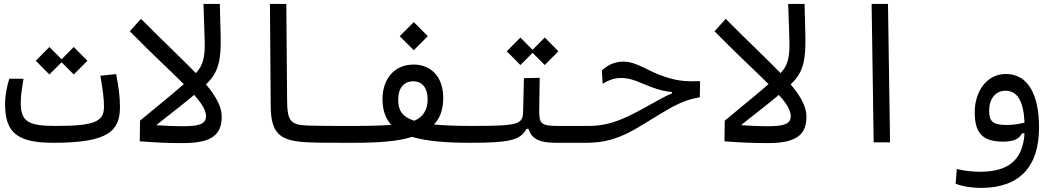

<svg xmlns="http://www.w3.org/2000/svg" viewBox="-20 -713 5313 962"><path d="M248.5 2.4C521.5 2.4 581.1 -55.7 581.1 -177.2C581.1 -233.4 573.7 -277.8 562 -341.8L482.9 -333.5C494.6 -264.2 501 -221.7 501 -178.2C501 -103 453.6 -82 258.3 -82C123 -82 84 -103.5 84 -196.3C84 -236.3 89.8 -267.6 97.7 -318.4H26.9C17.1 -291 5.4 -239.3 5.4 -190.9C5.4 -44.9 70.3 2.4 248.5 2.4ZM349.6 -339.8 418 -408.7 349.6 -477.5 288.6 -416 227.5 -477.5 159.2 -408.7 227.5 -339.8 288.6 -400.9Z M899.4 3.9C1048.3 3.9 1090.8 -43.9 1090.8 -127.9C1090.8 -251 925.8 -375.5 686.5 -618.7L630.4 -556.2C867.7 -314.9 1012.2 -209 1012.2 -131.3C1012.2 -90.8 977.5 -80.6 895.5 -80.6C856 -80.6 804.2 -82.5 737.8 -87.9L681.6 -108.4L680.2 -4.9C776.9 2 817.4 3.9 899.4 3.9Z M738.8 -66.4C826.7 -138.7 937.5 -218.3 1017.1 -295.4C1075.7 -352.1 1088.9 -414.6 1085.4 -540L1081.5 -693.4H999.5L1005.4 -516.1C1008.3 -427.7 999 -382.8 956.1 -341.3C888.7 -277.3 786.6 -195.3 681.6 -108.4Z M1752 2.4C1770.5 2.4 1781.2 -10.7 1781.2 -43.9C1781.2 -68.8 1773.4 -82 1757.8 -82C1742.7 -82 1728 -82 1714.4 -82C1635.7 -82 1578.1 -82 1522.5 -84C1436 -86.9 1419.4 -106.4 1418.5 -209L1414.6 -693.4H1332.5L1336.4 -182.1C1337.4 -48.8 1378.4 -9.8 1503.9 -1C1565.4 2.9 1631.3 2.4 1708 2.4C1722.2 2.4 1736.8 2.4 1752 2.4Z M1751 2.4C1877.4 2.4 1973.6 -4.4 2044.9 -27.3C2116.7 -5.4 2213.9 2.4 2336.4 2.4C2371.6 2.4 2392.6 -8.3 2392.6 -43C2392.6 -72.3 2377.9 -82 2344.7 -82C2266.1 -82 2203.6 -84.5 2154.3 -89.4C2186.5 -122.6 2200.7 -165.5 2200.7 -223.6C2200.7 -329.6 2138.2 -389.6 2052.2 -389.6C1954.6 -389.6 1896.5 -315.9 1896.5 -216.8C1896.5 -161.6 1911.1 -119.6 1940.4 -87.4C1894 -84 1834 -82 1757.8 -82ZM2055.7 -107.9C1993.2 -128.4 1975.1 -162.1 1975.1 -213.4C1975.1 -272 2003.4 -305.7 2050.8 -305.7C2097.2 -305.7 2122.6 -270.5 2122.6 -215.8C2122.6 -167 2103 -127.4 2055.7 -107.9ZM2053.2 -461.4 2123.5 -531.7 2053.2 -602.5 1982.9 -531.7Z M2337.9 2.4C2527.3 2.4 2587.9 -9.3 2617.7 -67.4H2627.9C2643.1 -20 2677.2 2.4 2765.1 2.4H2923.8C2947.3 2.4 2964.8 -7.8 2964.8 -44.9C2964.8 -67.9 2954.6 -82 2929.7 -82H2776.4C2689.5 -82 2681.6 -93.3 2681.6 -160.6L2684.1 -323.2L2605 -321.3L2601.1 -155.8C2599.6 -89.8 2581.1 -82 2343.8 -82ZM2709.5 -387.2 2777.8 -456.1 2709.5 -524.9 2648.4 -463.4 2587.4 -524.9 2519 -456.1 2587.4 -387.2 2648.4 -448.2Z M2921.4 2.4C3088.4 2.4 3174.8 -77.6 3326.2 -164.6C3390.6 -201.2 3429.2 -215.3 3486.3 -225.6L3487.8 -306.2C3413.6 -304.2 3376 -307.6 3314.9 -327.1C3225.1 -355.5 3172.4 -404.3 3102.5 -404.3C3064 -404.3 3024.9 -388.7 2995.6 -359.4L2999.5 -293.5C3035.6 -314 3058.6 -322.3 3094.7 -322.3C3144.5 -322.3 3186 -298.3 3238.3 -278.8C3286.1 -260.3 3315.9 -254.9 3346.7 -252V-245.1C3314.5 -231.9 3284.7 -214.8 3240.7 -190.4C3124 -124.5 3041 -82 2929.7 -82C2907.7 -82 2895.5 -67.4 2895.5 -41C2895.5 -9.3 2905.8 2.4 2921.4 2.4Z M3829.1 3.9C3978 3.9 4020.5 -43.9 4020.5 -127.9C4020.5 -251 3855.5 -375.5 3616.2 -618.7L3560.1 -556.2C3797.4 -314.9 3941.9 -209 3941.9 -131.3C3941.9 -90.8 3907.2 -80.6 3825.2 -80.6C3785.6 -80.6 3733.9 -82.5 3667.5 -87.9L3611.3 -108.4L3609.9 -4.9C3706.5 2 3747.1 3.9 3829.1 3.9Z M3668.5 -66.4C3756.3 -138.7 3867.2 -218.3 3946.8 -295.4C4005.4 -352.1 4018.6 -414.6 4015.1 -540L4011.2 -693.4H3929.2L3935.1 -516.1C3938 -427.7 3928.7 -382.8 3885.7 -341.3C3818.4 -277.3 3716.3 -195.3 3611.3 -108.4Z M4357.4 0H4439.5L4429.2 -693.4H4347.2Z M4894.5 228.5C5088.4 228.5 5186 123 5186 -74.7C5186 -242.7 5128.4 -342.3 5020 -342.3C4923.3 -342.3 4863.8 -253.9 4863.8 -151.4C4863.8 -51.8 4897.5 -3.4 5005.4 -3.4C5064.5 -3.4 5086.4 -19 5101.1 -44.9H5113.3C5105 91.8 5028.8 147.5 4891.1 147.5C4848.1 147.5 4814.5 143.1 4773.9 133.8L4768.1 207.5C4802.7 221.2 4850.6 228.5 4894.5 228.5ZM5113.3 -98.6C5083.5 -91.3 5056.6 -86.9 5024.9 -86.9C4954.6 -86.9 4936 -104 4936 -158.2C4936 -215.8 4966.3 -258.3 5018.1 -258.3C5077.1 -258.3 5108.4 -207.5 5113.3 -98.6Z"/></svg>

Font: Cascadia Mono PL SemiLight
Style: Regular
Weight: 350
Monospace: yes
Designer: Aaron Bell
Foundry: Saja Typeworks
Version: Version 2404.023